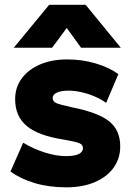

<svg xmlns="http://www.w3.org/2000/svg" viewBox="-20 -790 572 824"><path d="M265 14Q191 14 130.5 -3.8Q70 -21.5 25 -54L79.5 -177.5Q123.5 -151 172.2 -135.5Q221 -120 263.5 -120Q299 -120 317.5 -128.8Q336 -137.5 336 -154.5Q336 -169.5 319 -176Q302 -182.5 250.5 -191.5Q144 -208 94.5 -249.5Q45 -291 45 -364Q45 -415.5 73.8 -454Q102.5 -492.5 152.8 -513.8Q203 -535 268.5 -535Q332.5 -535 390 -518Q447.5 -501 488 -472L435.5 -348.5Q414 -364 386.8 -375.8Q359.5 -387.5 330.2 -394.2Q301 -401 274.5 -401Q243.5 -401 224.8 -392.8Q206 -384.5 206 -369.5Q206 -354.5 221.8 -347.5Q237.5 -340.5 289 -329.5Q402 -307 449 -269Q496 -231 496 -162Q496 -109 466.8 -69.2Q437.5 -29.5 385.5 -7.8Q333.5 14 265 14ZM39 -585 191 -769.5H347.5L498.5 -585H328L266.5 -670L203.5 -585Z"/></svg>

Font: Geologica Roman ExtraBold
Style: Regular
Weight: 800
Designer: Sindre Bremnes, Frode Helland
Foundry: Monokrom Skriftforlag AS
Version: Version 1.010;gftools[0.9.28]